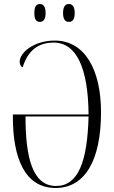

<svg xmlns="http://www.w3.org/2000/svg" viewBox="-20 -926 569 956"><path d="M323 -817C341 -817 352 -829 352 -861C352 -893 341 -906 323 -906C305 -906 294 -893 294 -861C294 -829 305 -817 323 -817ZM178 -817C196 -817 207 -829 207 -861C207 -893 196 -906 178 -906C161 -906 151 -893 151 -861C151 -829 161 -817 178 -817ZM257 10C402 10 483 -126 483 -367C483 -581 401 -724 253 -724C146 -724 78 -662 78 -619C78 -605 84 -594 93 -591C118 -673 169 -714 247 -714C361 -714 419 -587 421 -356H44V-345C44 -143 101 10 257 10ZM259 0C141 0 107 -144 107 -346H421C415 -120 369 0 259 0Z"/></svg>

Font: Noto Serif Display ExtraCondensed Light
Style: Regular
Weight: 300
Width: 2
Designer: Monotype Design Team
Foundry: Monotype Imaging Inc.
Version: Version 2.009